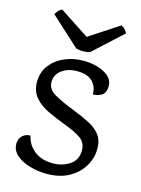

<svg xmlns="http://www.w3.org/2000/svg" viewBox="-110 -760 615 839"><g transform="rotate(15 197.5 -341.0)"><path d="M217 -504.2Q246.7 -504.2 277.1 -495.8Q307.6 -487.4 328.3 -469.4Q349 -451.4 348.2 -422.3Q347.5 -392.6 327.7 -381.9Q308 -371.2 290.4 -373Q291.2 -406.1 269.7 -429.2Q248.2 -452.3 202.4 -453.1Q159.8 -453.9 131.3 -433.7Q102.8 -413.5 102 -380.8Q101.2 -346.1 136.2 -326.1Q171.2 -306 229.5 -283.4Q270.5 -267.4 302.7 -250.7Q335 -233.9 353.4 -209.7Q371.9 -185.4 371.1 -145.5Q371.1 -105.4 348.8 -68.1Q326.6 -30.8 284 -7.5Q241.3 15.8 179.5 15Q141.6 14.2 105.5 3.3Q69.3 -7.6 46.4 -28.2Q23.4 -48.8 23.4 -78.7Q24.2 -102.5 39.3 -115.8Q54.3 -129 74.2 -128.2Q82.6 -88.6 114.2 -62.9Q145.7 -37.3 195.8 -36.5Q239.6 -35.7 273.4 -57.2Q307.2 -78.7 308 -120.7Q308.8 -157.9 282.1 -176.9Q255.5 -195.8 204.7 -214.6Q164.9 -229.8 127.2 -247.2Q89.4 -264.5 65 -292.4Q40.6 -320.2 40.6 -364.1Q41.4 -409.5 67.1 -441.2Q92.8 -472.8 132.7 -488.9Q172.6 -505 217 -504.2ZM230.8 -547.6 361.9 -668Q357.2 -676.7 350.2 -684.3Q343.2 -691.9 333.6 -696.6L171.3 -590H227.8L65 -696.6Q55.2 -691.9 49 -684.6Q42.8 -677.3 37.2 -668L169 -547.6Q185.1 -543.4 201.1 -543.7Q217.1 -543.9 230.8 -547.6Z"/></g></svg>

Font: Karma Variable Light
Style: Regular
Weight: 300
Designer: Joana Correia
Foundry: Indian Type Foundry
Version: Version 3.000